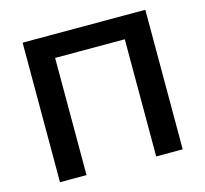

<svg xmlns="http://www.w3.org/2000/svg" viewBox="-102 -821 1002 937"><g transform="rotate(-15 399.0 -352.5)"><path d="M89 0V-705H709V0H575V-592H223V0Z"/></g></svg>

Font: Nunito Sans 9pt
Style: Bold
Weight: 700
Version: Version 3.101;gftools[0.9.27]